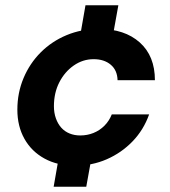

<svg xmlns="http://www.w3.org/2000/svg" viewBox="-20 -618 648 730"><path d="M184 92 214 -80H339L308 92ZM275 -426 305 -598H430L399 -426ZM265 12Q199 12 149.5 -15Q100 -42 73 -90Q46 -138 46 -201Q46 -265 69.5 -321Q93 -377 135 -419Q177 -461 233.5 -484.5Q290 -508 356 -508Q454 -508 511.5 -456.5Q569 -405 569 -313H427Q426 -351 401 -372Q376 -393 336 -393Q295 -393 260.5 -369Q226 -345 205.5 -305Q185 -265 185 -214Q185 -189 192.5 -168Q200 -147 213 -132.5Q226 -118 244.5 -110.5Q263 -103 285 -103Q312 -103 335.5 -112.5Q359 -122 377 -140Q395 -158 405 -183H547Q526 -124 484 -80.5Q442 -37 386 -12.5Q330 12 265 12Z"/></svg>

Font: DM Sans 24pt
Style: Bold Italic
Weight: 700
Italic angle: -10°
Designer: Colophon Foundry, Jonny Pinhorn
Foundry: Colophon Foundry
Version: Version 4.004;gftools[0.9.30]